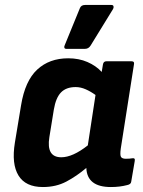

<svg xmlns="http://www.w3.org/2000/svg" viewBox="-20 -742 577 774"><path d="M153 12Q83 12 54.5 -34.5Q26 -81 40 -167L65 -318Q81 -416 130 -461.5Q179 -507 255 -507Q298 -507 332.5 -492Q367 -477 390 -452L395 -482Q397 -495 409 -495H510Q523 -495 520 -482L467 -144Q463 -116 468 -109Q473 -102 487 -102Q495 -102 501.5 -102.5Q508 -103 514 -104Q526 -106 523 -92L509 -10Q508 1 493 4Q478 8 461.5 10Q445 12 427 12Q331 12 328 -65Q289 -32 247.5 -10Q206 12 153 12ZM179 -189Q166 -108 227 -108Q273 -108 334 -156L365 -359Q346 -373 325.5 -382Q305 -391 285 -391Q247 -391 226 -369.5Q205 -348 197 -300ZM248 -545Q241 -545 239.5 -549.5Q238 -554 241 -560L302 -709Q307 -722 323 -722H429Q436 -722 437.5 -717Q439 -712 436 -706L345 -558Q337 -545 322 -545Z"/></svg>

Font: Sofia Sans ExtraBold
Style: Italic
Weight: 800
Italic angle: -9°
Designer: Botio Nikoltchev, Ani Petrova
Foundry: lettersoup
Version: Version 4.100; ttfautohint (v1.8.4.7-5d5b)